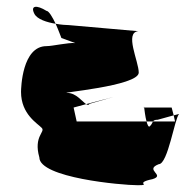

<svg xmlns="http://www.w3.org/2000/svg" viewBox="-20 -728 579 566"><path d="M42 -457C42 -391 91 -364 103 -351C115 -339 78 -327 96 -264C96 -204 338 -182 386 -182C430 -182 372 -188 430 -200C469 -212 404 -227 448 -244C475 -244 495 -380 508 -392L492 -388L496 -370H431C429 -367 428 -362 422 -356C418 -352 415 -359 412 -370H206L197 -411L234 -421C222 -429 204 -454 179 -454C143 -454 389 -474 389 -514C389 -547 346 -633 388 -636L183 -654C175 -654 160 -655 144 -658C153 -638 160 -618 161 -616L202 -601C181 -603 135 -592 117 -592C45 -592 42 -468 42 -457ZM81 -688C69 -712 88 -714 117 -696C124 -696 135 -677 144 -658C119 -662 89 -671 81 -688ZM234 -421 314 -442 244 -422C242 -418 238 -418 234 -421ZM405 -411C405 -414 404 -414 404 -411C404 -411 405 -411 405 -411ZM405 -411H486L492 -388L445 -375C436 -375 433 -373 431 -370H412C408 -384 406 -404 405 -411Z"/></svg>

Font: bitstorm
Style: ext
Weight: 400
Version: Version 0.2